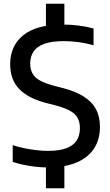

<svg xmlns="http://www.w3.org/2000/svg" viewBox="-20 -880 585 1020"><path d="M235 9.5Q190 9.5 140.8 2Q91.5 -5.5 47.5 -20V-109Q78.5 -98.5 111.5 -92Q144.5 -85.5 176 -82Q207.5 -78.5 235 -78.5Q294 -78.5 331.5 -92.2Q369 -106 386.8 -133Q404.5 -160 404.5 -199Q404.5 -249 374.5 -275.8Q344.5 -302.5 270 -321.5L225 -333Q130 -357.5 82 -407.2Q34 -457 34 -538.5Q34 -637 104 -693.2Q174 -749.5 314 -749.5Q357.5 -749.5 400 -744Q442.5 -738.5 477 -728.5V-639.5Q440 -650.5 399 -656Q358 -661.5 319 -661.5Q255.5 -661.5 216.2 -647.5Q177 -633.5 158.8 -607Q140.5 -580.5 140.5 -544Q140.5 -496.5 167.8 -470Q195 -443.5 264 -425L309 -413.5Q378.5 -396 423.2 -368.2Q468 -340.5 489.5 -300.5Q511 -260.5 511 -206Q511 -138 478.8 -89.8Q446.5 -41.5 384.8 -16Q323 9.5 235 9.5ZM224 120V-16L322 -19V120ZM224 -728V-860H322V-728Z"/></svg>

Font: Encode Sans SC Condensed Thin Medium
Style: Regular
Weight: 500
Version: Version 3.002